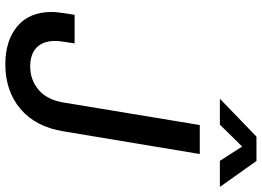

<svg xmlns="http://www.w3.org/2000/svg" viewBox="-152 -830 992 728"><g transform="rotate(90 344.0 -466.0)"><path d="M223.6 9.8Q134.3 9.8 79.8 -35.6Q25.4 -81.1 25.4 -165.5Q25.4 -172.9 26.1 -182.1Q26.9 -191.4 29.3 -208Q31.7 -224.6 36.1 -252.9H144.5Q140.6 -226.6 138.4 -212.2Q136.2 -197.8 135.7 -190.9Q135.3 -184.1 135.3 -179.2Q135.3 -132.8 160.6 -108.6Q186 -84.5 231.4 -84.5Q283.2 -84.5 320.8 -116.5Q358.4 -148.4 368.7 -210.9L454.1 -727.5H564L478 -210.9Q460.9 -105 393.1 -47.6Q325.2 9.8 223.6 9.8ZM452.6 -803.7H356.4V-805.7L498 -942.4H590.3L687.5 -805.7L687 -803.7H589.8L535.6 -888.2Z"/></g></svg>

Font: Inter 24pt Medium
Style: Italic
Weight: 500
Italic angle: -9.3988°
Designer: Rasmus Andersson
Foundry: rsms
Version: Version 4.001;git-66647c0bb